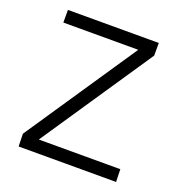

<svg xmlns="http://www.w3.org/2000/svg" viewBox="-132 -865 947 985"><g transform="rotate(20 341.0 -372.5)"><path d="M75 0 73 -69 482 -676H73V-745H569V-676L160 -69H605L607 0Z"/></g></svg>

Font: Biancoenero Regular
Style: Regular
Weight: 400
Designer: Riccardo Lorusso, Umberto Mischi
Foundry: Biancoenero Edizioni
Version: Version 0.000